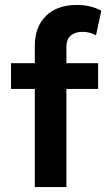

<svg xmlns="http://www.w3.org/2000/svg" viewBox="-20 -755 438 775"><path d="M120.5 0V-569.5Q120.5 -646 165.2 -690.5Q210 -735 290.5 -735Q318.5 -735 342.8 -729.2Q367 -723.5 389 -712L367.5 -612.5Q353 -620.5 339.5 -623.5Q326 -626.5 313.5 -626.5Q284 -626.5 266 -612Q248 -597.5 248 -563.5V-500H376V-396H248V0ZM24.5 -396V-500H135V-396Z"/></svg>

Font: Geologica Roman Medium
Style: Regular
Weight: 500
Designer: Sindre Bremnes, Frode Helland
Foundry: Monokrom Skriftforlag AS
Version: Version 1.010;gftools[0.9.28]